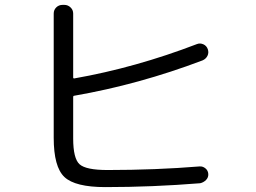

<svg xmlns="http://www.w3.org/2000/svg" viewBox="-20 -763 1040 780"><path d="M408.2 -2.9Q285.2 -2.9 241.7 -43.9Q198.2 -85 198.2 -203.1V-708Q198.2 -722.7 208.5 -732.9Q218.8 -743.2 234.4 -743.2H241.2Q255.9 -743.2 266.6 -732.9Q277.3 -722.7 277.3 -708V-448.2Q277.3 -444.3 281.2 -444.3Q531.2 -488.3 780.3 -584Q793 -588.9 806.2 -583Q819.3 -577.1 824.2 -563Q829.1 -548.8 822.8 -536.1Q816.4 -523.4 802.7 -517.6Q544.9 -419.9 281.2 -374Q277.3 -374 277.3 -368.2V-200.2Q277.3 -119.1 303.2 -95.7Q329.1 -72.3 417 -72.3Q612.3 -72.3 791 -86.9Q803.7 -87.9 814.5 -79.1Q825.2 -70.3 826.2 -56.2Q827.1 -42 816.9 -31.7Q806.6 -21.5 793 -18.6Q598.6 -2.9 408.2 -2.9Z"/></svg>

Font: Rounded-L Mgen+ 2m regular
Style: Regular
Weight: 400
Designer: [Source Han Sans]
Ryoko NISHIZUKA  (kana & ideographs); Paul D. Hunt (Latin, Greek & Cyrillic); Wenlong ZHANG  (bopomofo
Version: Version 1.059.20150602